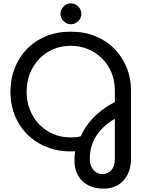

<svg xmlns="http://www.w3.org/2000/svg" viewBox="-20 -900 862 1140"><path d="M593 220Q543 220 504.5 200.5Q466 181 444 143Q422 105 422 52Q422 39 423 25.5Q424 12 426 -2Q344 3 274 -21Q204 -45 152 -92.5Q100 -140 71 -207.5Q42 -275 42 -356Q42 -430 67 -494.5Q92 -559 139 -608Q186 -657 252.5 -684.5Q319 -712 400 -712Q481 -712 547 -685Q613 -658 660 -609.5Q707 -561 732.5 -498Q758 -435 758 -362V41Q758 95 738 135.5Q718 176 681.5 198Q645 220 593 220ZM587 134Q620 134 641 110.5Q662 87 662 43V-195Q618 -169 589 -139.5Q560 -110 543.5 -79.5Q527 -49 520 -18.5Q513 12 513 42Q513 71 523.5 91.5Q534 112 551 123Q568 134 587 134ZM400 -84Q416 -84 430 -85.5Q444 -87 460 -91Q474 -125 499.5 -160Q525 -195 564.5 -229.5Q604 -264 662 -294V-362Q662 -419 642.5 -467.5Q623 -516 587.5 -551.5Q552 -587 504 -607.5Q456 -628 400 -628Q343 -628 295.5 -607.5Q248 -587 212.5 -550Q177 -513 157.5 -463.5Q138 -414 138 -356Q138 -298 157.5 -248.5Q177 -199 212.5 -162Q248 -125 295.5 -104.5Q343 -84 400 -84ZM401 -756Q376 -756 357.5 -774.5Q339 -793 339 -818Q339 -843 357.5 -861.5Q376 -880 401 -880Q426 -880 444.5 -861.5Q463 -843 463 -818Q463 -793 444.5 -774.5Q426 -756 401 -756Z"/></svg>

Font: MuseoModerno Thin
Style: Regular
Weight: 400
Version: Version 1.003